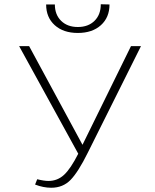

<svg xmlns="http://www.w3.org/2000/svg" viewBox="-20 -875 729 903"><path d="M197 -854H238Q238 -806 267.5 -777Q297 -748 346 -748Q395 -748 424.5 -777Q454 -806 454 -855L495 -854Q495 -793 454.5 -756.5Q414 -720 346 -720Q278 -720 237.5 -756.5Q197 -793 197 -854ZM596 -658H643L393 -157Q348 -66 312 -29Q276 8 221 8Q184 8 145 -7L155 -32Q187 -24 208 -24Q250 -24 281 -52.5Q312 -81 348 -152L70 -658H117L368 -194Z"/></svg>

Font: EauTest Light
Style: Regular
Weight: 300
Designer: Christian Thalmann (Catharsis Fonts)
Version: Version 0.001;PS 000.001;hotconv 1.0.88;makeotf.lib2.5.64775